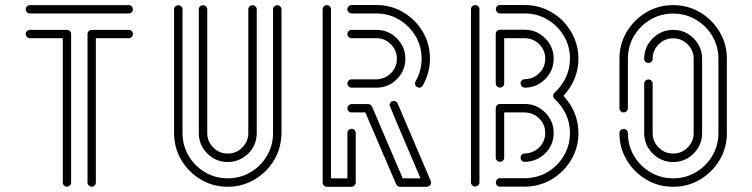

<svg xmlns="http://www.w3.org/2000/svg" viewBox="-20 -733 2955 754"><path d="M485.8 -680.2H97.2Q90.3 -680.2 85.7 -685.1Q81.1 -689.9 81.1 -696.3Q81.1 -703.1 85.7 -708Q90.3 -712.9 97.2 -712.9H485.8Q492.7 -712.9 497.3 -708Q502 -703.1 502 -696.3Q502 -689.9 497.3 -685.1Q492.7 -680.2 485.8 -680.2ZM242.7 0Q236.3 0 231.4 -4.6Q226.6 -9.3 226.6 -16.1V-583H97.2Q90.3 -583 85.7 -587.9Q81.1 -592.8 81.1 -599.1Q81.1 -606 85.7 -610.8Q90.3 -615.7 97.2 -615.7H242.7Q249.5 -615.7 254.4 -610.8Q259.3 -606 259.3 -599.1V-16.1Q259.3 -9.3 254.4 -4.6Q249.5 0 242.7 0ZM340.3 0Q333.5 0 328.6 -4.6Q323.7 -9.3 323.7 -16.1V-599.1Q323.7 -606 328.6 -610.8Q333.5 -615.7 340.3 -615.7H485.8Q492.7 -615.7 497.3 -610.8Q502 -606 502 -599.1Q502 -592.8 497.3 -587.9Q492.7 -583 485.8 -583H356.4V-16.1Q356.4 -9.3 351.6 -4.6Q346.7 0 340.3 0Z M874.5 -96.7Q827.6 -96.7 794.2 -130.1Q760.7 -163.6 760.7 -210.4V-696.3Q760.7 -703.1 765.6 -707.8Q770.5 -712.4 777.3 -712.4Q784.2 -712.4 789.1 -707.8Q793.9 -703.1 793.9 -696.3V-210.4Q793.9 -177.2 817.6 -153.6Q841.3 -129.9 874.5 -129.9Q907.7 -129.9 931.4 -153.6Q955.1 -177.2 955.1 -210.4V-696.3Q955.1 -703.1 960 -707.8Q964.8 -712.4 971.7 -712.4Q978.5 -712.4 983.4 -707.8Q988.3 -703.1 988.3 -696.3V-210.4Q987.8 -163.6 955.1 -129.9Q919.9 -96.7 874.5 -96.7ZM874.5 0.5Q816.4 0.5 768.6 -28.1Q720.7 -56.6 692.1 -104.5Q663.6 -152.3 663.6 -210.4V-696.3Q663.6 -703.1 668.5 -707.8Q673.3 -712.4 680.2 -712.4Q687 -712.4 691.9 -707.8Q696.8 -703.1 696.8 -696.3V-210.4Q696.8 -161.6 720.7 -121.1Q744.6 -80.6 785.2 -56.6Q825.7 -32.7 874.5 -32.7Q923.3 -32.7 963.9 -56.6Q1004.4 -80.6 1028.3 -121.1Q1052.2 -161.6 1052.2 -210.4V-696.3Q1052.2 -703.1 1057.1 -707.8Q1062 -712.4 1068.8 -712.4Q1075.7 -712.4 1080.6 -707.8Q1085.4 -703.1 1085.4 -696.3V-210.4Q1084.5 -123.5 1023.4 -61.5Q959 0.5 874.5 0.5Z M1458 -388.7H1360.8Q1354 -388.7 1349.1 -393.6Q1344.2 -398.4 1344.2 -405.3Q1344.2 -411.6 1349.1 -416.5Q1354 -421.4 1360.8 -421.4H1458.5Q1492.7 -422.9 1515.6 -446Q1538.6 -469.2 1538.6 -502.4Q1538.6 -535.6 1514.9 -559.3Q1491.2 -583 1458 -583H1360.8Q1354 -583 1349.1 -587.9Q1344.2 -592.8 1344.2 -599.6Q1344.2 -606 1349.1 -610.8Q1354 -615.7 1360.8 -615.7H1458Q1504.9 -615.7 1538.3 -582.5Q1571.8 -549.3 1571.8 -502.4Q1571.8 -455.1 1538.3 -421.9Q1504.9 -388.7 1458 -388.7ZM1627 -388.7Q1622.6 -388.7 1618.2 -391.1Q1609.9 -396 1609.9 -405.3Q1609.9 -409.2 1611.8 -413.1Q1635.7 -455.1 1635.7 -502.4Q1635.7 -551.3 1611.6 -591.6Q1587.4 -631.8 1547.1 -656Q1506.8 -680.2 1457.5 -680.2H1360.4Q1354 -680.2 1349.1 -685.1Q1344.2 -689.9 1344.2 -696.8Q1344.2 -703.1 1349.1 -708.3Q1354 -713.4 1360.4 -713.4H1457.5Q1515.6 -713.4 1563.7 -684.8Q1611.8 -656.2 1640.1 -608.4Q1668.5 -560.5 1668.5 -502.4Q1668.5 -446.8 1640.1 -397Q1635.3 -388.7 1627 -388.7ZM1656.2 0.5H1550.8Q1540.5 0.5 1535.6 -9.8L1414.6 -291.5H1360.4Q1354 -291.5 1349.1 -296.4Q1344.2 -301.3 1344.2 -307.6Q1344.2 -314.5 1349.1 -319.3Q1354 -324.2 1360.4 -324.2H1425.8Q1435.5 -324.2 1440.9 -314.5L1561.5 -32.7H1631.3Q1509.8 -316.9 1509.8 -320.3Q1509.8 -323.2 1511.7 -327.6Q1516.1 -336.4 1526.9 -336.4Q1537.1 -336.4 1541.5 -326.7L1671.4 -22.9Q1672.9 -19.5 1672.9 -16.1Q1672.9 -11.2 1670.4 -7.3Q1664.6 0.5 1656.2 0.5ZM1360.8 0.5H1263.7Q1256.8 0.5 1252 -4.4Q1247.1 -9.3 1247.1 -16.1V-696.8Q1247.1 -703.1 1252 -708Q1256.8 -712.9 1263.7 -712.9Q1270 -712.9 1274.9 -708Q1279.8 -703.1 1279.8 -696.8V-32.7H1344.2V-210.4Q1344.2 -217.3 1349.1 -222.2Q1354 -227.1 1360.8 -227.1Q1367.2 -227.1 1372.1 -222.2Q1377 -217.3 1377 -210.4V-16.1Q1377 -9.8 1372.1 -4.6Q1367.2 0.5 1360.8 0.5Z M1846.2 -0.5Q1839.4 -0.5 1834.5 -5.1Q1829.6 -9.8 1829.6 -16.6V-696.8Q1829.6 -703.6 1834.5 -708.3Q1839.4 -712.9 1846.2 -712.9Q1853 -712.9 1857.9 -708.3Q1862.8 -703.6 1862.8 -696.8V-16.6Q1862.8 -9.8 1857.9 -5.1Q1853 -0.5 1846.2 -0.5ZM2040.5 -388.7Q2033.7 -389.2 2029.1 -393.8Q2024.4 -398.4 2024.4 -405.3Q2024.4 -412.1 2029.1 -417Q2033.7 -421.9 2040.5 -421.9Q2074.7 -422.9 2097.9 -446Q2121.1 -469.2 2121.1 -502.4Q2121.1 -535.6 2097.9 -559.1Q2074.7 -582.5 2040.5 -583H1960V-405.3Q1960 -398.4 1955.1 -393.8Q1950.2 -389.2 1943.4 -389.2Q1936.5 -389.2 1931.6 -393.8Q1926.8 -398.4 1926.8 -405.3V-599.6Q1926.8 -606.4 1931.6 -611.3Q1936.5 -616.2 1943.4 -616.2H2040.5Q2087.4 -616.2 2120.8 -582.8Q2154.3 -549.3 2154.3 -502.4Q2154.3 -455.6 2120.8 -422.1Q2087.4 -388.7 2040.5 -388.7ZM2040.5 -97.2Q2033.7 -97.2 2029.1 -102.1Q2024.4 -106.9 2024.4 -113.8Q2024.4 -120.6 2029.1 -125.5Q2033.7 -130.4 2040.5 -130.4Q2074.7 -131.3 2097.9 -154.5Q2121.1 -177.7 2121.1 -210.9Q2121.1 -244.1 2097.9 -267.3Q2074.7 -290.5 2040.5 -291.5H1960V-113.8Q1960 -106.9 1955.1 -102.3Q1950.2 -97.7 1943.4 -97.7Q1936.5 -97.7 1931.6 -102.3Q1926.8 -106.9 1926.8 -113.8V-308.1Q1926.8 -314.9 1931.6 -319.8Q1936.5 -324.7 1943.4 -324.7H2040.5Q2087.4 -324.7 2120.8 -291.3Q2154.3 -257.8 2154.3 -210.9Q2154.3 -164.1 2121.6 -131.3Q2088.9 -98.6 2040.5 -97.2ZM2040.5 0H1943.4Q1936.5 0 1931.9 -4.9Q1927.2 -9.8 1927.2 -16.6Q1927.2 -23.4 1931.9 -28.3Q1936.5 -33.2 1943.4 -33.2H2040.5Q2090.3 -33.7 2130.4 -57.4Q2170.4 -81.1 2194.3 -121.6Q2218.3 -162.1 2218.3 -210.9Q2218.3 -287.6 2158.2 -344.2Q2152.3 -349.6 2152.3 -356.9Q2152.3 -363.8 2158.2 -369.1Q2218.3 -426.3 2218.3 -502.4Q2218.3 -551.8 2194.3 -592Q2170.4 -632.3 2129.9 -656.2Q2089.4 -680.2 2040.5 -680.2H1943.4Q1936.5 -680.2 1931.9 -685.3Q1927.2 -690.4 1927.2 -696.8Q1927.2 -703.6 1931.9 -708.5Q1936.5 -713.4 1943.4 -713.4H2040.5Q2125 -713.4 2189.5 -651.9Q2251.5 -586.9 2251.5 -502.4Q2251.5 -420.9 2192.9 -356.9Q2251.5 -292.5 2251.5 -210.9Q2251.5 -152.8 2222.9 -105Q2194.3 -57.1 2146.7 -28.8Q2099.1 -0.5 2040.5 0Z M2623.5 0.5Q2565.4 0.5 2517.6 -28.1Q2469.7 -56.6 2441.2 -104.5Q2412.6 -152.3 2412.6 -210.4Q2412.6 -217.3 2417.5 -221.9Q2422.4 -226.6 2429.2 -226.6Q2436 -226.6 2440.9 -221.9Q2445.8 -217.3 2445.8 -210.4Q2445.8 -161.6 2469.7 -121.1Q2493.7 -80.6 2534.2 -56.6Q2574.7 -32.7 2623.5 -32.7Q2672.4 -32.7 2712.9 -56.6Q2753.4 -80.6 2777.3 -121.1Q2801.3 -161.6 2801.3 -210.4V-502Q2801.3 -551.3 2777.3 -591.6Q2753.4 -631.8 2712.9 -655.8Q2672.4 -679.7 2623.5 -679.7Q2574.7 -679.7 2534.2 -655.8Q2493.7 -631.8 2469.7 -591.6Q2445.8 -551.3 2445.8 -502V-307.6Q2445.8 -300.8 2440.9 -296.1Q2436 -291.5 2429.2 -291.5Q2422.4 -291.5 2417.5 -296.1Q2412.6 -300.8 2412.6 -307.6V-502Q2412.6 -560.1 2441.2 -607.9Q2469.7 -655.8 2517.6 -684.3Q2565.4 -712.9 2623.5 -712.9Q2681.6 -712.9 2729.5 -684.3Q2777.3 -655.8 2805.9 -607.9Q2834.5 -560.1 2834.5 -502V-210.4Q2834.5 -152.3 2805.9 -104.5Q2777.3 -56.6 2729.5 -28.1Q2681.6 0.5 2623.5 0.5ZM2623.5 -96.7Q2576.7 -96.7 2543.2 -130.1Q2509.8 -163.6 2509.8 -210.4V-404.8Q2509.8 -411.6 2514.6 -416.3Q2519.5 -420.9 2526.4 -420.9Q2533.2 -420.9 2538.1 -416.3Q2543 -411.6 2543 -404.8V-210.4Q2543 -177.2 2566.7 -153.6Q2590.3 -129.9 2623.5 -129.9Q2656.7 -129.9 2680.4 -153.6Q2704.1 -177.2 2704.1 -210.4V-502Q2704.1 -535.2 2680.4 -558.8Q2656.7 -582.5 2623.5 -582.5Q2590.3 -582.5 2566.7 -558.8Q2543 -535.2 2543 -502Q2543 -495.1 2538.1 -490.5Q2533.2 -485.8 2526.4 -485.8Q2519.5 -485.8 2514.6 -490.5Q2509.8 -495.1 2509.8 -502Q2509.8 -548.8 2543.2 -582.3Q2576.7 -615.7 2623.5 -615.7Q2670.4 -615.7 2703.9 -582.3Q2737.3 -548.8 2737.3 -502V-210.4Q2737.3 -163.6 2703.9 -130.1Q2670.4 -96.7 2623.5 -96.7Z"/></svg>

Font: Neon Sans
Style: Regular
Weight: 400
Designer: GGBot
Version: 0.80